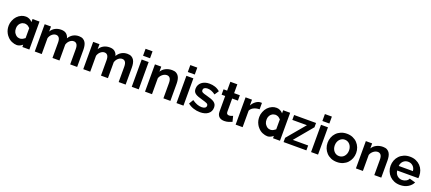

<svg xmlns="http://www.w3.org/2000/svg" viewBox="87 -2092 7769 3464"><g transform="rotate(20 3972.0 -360.0)"><path d="M288 2Q245 2 192 -20Q145 -40 109 -80Q82 -109 68 -136Q47 -175 40 -211Q34 -241 34 -273Q34 -275 34 -278Q34 -280 34 -283Q34 -328 54 -377Q73 -427 107.5 -464Q142 -501 190 -522Q227 -538 274 -538Q307 -538 339 -523Q371 -508 391 -485L398 -477V-537H532V0H398V-45Q386 -35 381 -31Q333 2 288 2ZM176 -242Q182 -217 187 -206Q195 -188 217 -164Q231 -148 254 -137Q271 -130 299 -128Q312 -127 329 -132Q348 -137 360 -145Q384 -160 397 -170L398 -171V-361L397 -363Q385 -375 368 -388H367V-389Q357 -398 341 -404Q317 -413 295 -413Q293 -413 291 -413L250 -404Q230 -394 213 -378Q198 -365 186 -338.5Q174 -312 174 -284Q174 -279 174 -274Q173 -262 176 -247Q176 -247 176 -245Z M1450 0H1316V-294Q1316 -357 1294.5 -386Q1273 -415 1235 -415Q1195 -415 1160 -384.5Q1125 -354 1110 -305V0H976V-294Q976 -357 954.5 -386Q933 -415 895 -415Q856 -415 820.5 -385Q785 -355 770 -306V0H636V-524H757V-427Q786 -478 836.5 -505.5Q887 -533 952 -533Q1018 -533 1054 -501Q1090 -469 1100 -422Q1132 -476 1181 -504.5Q1230 -533 1293 -533Q1341 -533 1372 -515Q1403 -497 1420 -468Q1437 -439 1443.5 -402Q1450 -365 1450 -327Z M2381 0H2247V-294Q2247 -357 2225.5 -386Q2204 -415 2166 -415Q2126 -415 2091 -384.5Q2056 -354 2041 -305V0H1907V-294Q1907 -357 1885.5 -386Q1864 -415 1826 -415Q1787 -415 1751.5 -385Q1716 -355 1701 -306V0H1567V-524H1688V-427Q1717 -478 1767.5 -505.5Q1818 -533 1883 -533Q1949 -533 1985 -501Q2021 -469 2031 -422Q2063 -476 2112 -504.5Q2161 -533 2224 -533Q2272 -533 2303 -515Q2334 -497 2351 -468Q2368 -439 2374.5 -402Q2381 -365 2381 -327Z M2498 0V-524H2632V0ZM2498 -597V-730H2632V-597Z M3240 0H3106V-294Q3106 -357 3084 -386Q3062 -415 3023 -415Q3003 -415 2982 -407Q2961 -399 2942.5 -384.5Q2924 -370 2909 -350Q2894 -330 2887 -306V0H2753V-524H2874V-427Q2903 -477 2958 -505Q3013 -533 3082 -533Q3131 -533 3162 -515Q3193 -497 3210 -468Q3227 -439 3233.5 -402Q3240 -365 3240 -327Z M3357 0V-524H3491V0ZM3357 -597V-730H3491V-597Z M3810 10Q3744 10 3681 -11Q3618 -32 3573 -71L3623 -155Q3671 -121 3716.5 -103.5Q3762 -86 3807 -86Q3847 -86 3870 -101Q3893 -116 3893 -144Q3893 -172 3866 -185Q3839 -198 3778 -215Q3727 -229 3691 -242Q3655 -255 3633 -271.5Q3611 -288 3601 -309.5Q3591 -331 3591 -361Q3591 -401 3606.5 -433Q3622 -465 3650 -487.5Q3678 -510 3715.5 -522Q3753 -534 3797 -534Q3856 -534 3907.5 -517Q3959 -500 4002 -462L3948 -381Q3908 -411 3870.5 -425Q3833 -439 3796 -439Q3762 -439 3739 -425Q3716 -411 3716 -380Q3716 -366 3721.5 -357Q3727 -348 3739 -341Q3751 -334 3770.5 -327.5Q3790 -321 3819 -314Q3873 -300 3911.5 -286Q3950 -272 3974.5 -254Q3999 -236 4010.5 -212.5Q4022 -189 4022 -156Q4022 -79 3965 -34.5Q3908 10 3810 10Z M4423 -27Q4396 -15 4357 -3Q4318 9 4275 9Q4247 9 4222.5 2Q4198 -5 4179.5 -20.5Q4161 -36 4150 -60.5Q4139 -85 4139 -120V-421H4070V-524H4139V-694H4273V-524H4383V-421H4273V-165Q4273 -137 4287.5 -125.5Q4302 -114 4323 -114Q4344 -114 4364 -121Q4384 -128 4396 -133Z M4805 -408Q4744 -407 4696 -384.5Q4648 -362 4627 -317V0H4493V-524H4616V-412Q4630 -439 4649 -460.5Q4668 -482 4690 -498Q4712 -514 4734.5 -522.5Q4757 -531 4778 -531Q4789 -531 4794.5 -531Q4800 -531 4805 -530Z M5100 2Q5057 2 5004 -20Q4957 -40 4921 -80Q4894 -109 4880 -136Q4859 -175 4852 -211Q4846 -241 4846 -273Q4846 -275 4846 -278Q4846 -280 4846 -283Q4846 -328 4866 -377Q4885 -427 4919.5 -464Q4954 -501 5002 -522Q5039 -538 5086 -538Q5119 -538 5151 -523Q5183 -508 5203 -485L5210 -477V-537H5344V0H5210V-45Q5198 -35 5193 -31Q5145 2 5100 2ZM4988 -242Q4994 -217 4999 -206Q5007 -188 5029 -164Q5043 -148 5066 -137Q5083 -130 5111 -128Q5124 -127 5141 -132Q5160 -137 5172 -145Q5196 -160 5209 -170L5210 -171V-361L5209 -363Q5197 -375 5180 -388H5179V-389Q5169 -398 5153 -404Q5129 -413 5107 -413Q5105 -413 5103 -413L5062 -404Q5042 -394 5025 -378Q5010 -365 4998 -338.5Q4986 -312 4986 -284Q4986 -279 4986 -274Q4985 -262 4988 -247Q4988 -247 4988 -245Z M5413 -82 5705 -430H5425V-524H5846V-442L5556 -94H5851V0H5413Z M5941 0V-524H6075V0ZM5941 -597V-730H6075V-597Z M6438 10Q6374 10 6323 -12Q6272 -34 6236.5 -71.5Q6201 -109 6182 -158Q6163 -207 6163 -261Q6163 -316 6182 -365Q6201 -414 6236.5 -451.5Q6272 -489 6323 -511Q6374 -533 6438 -533Q6502 -533 6552.5 -511Q6603 -489 6638.5 -451.5Q6674 -414 6693 -365Q6712 -316 6712 -261Q6712 -207 6693 -158Q6674 -109 6639 -71.5Q6604 -34 6553 -12Q6502 10 6438 10ZM6301 -261Q6301 -226 6311.5 -197.5Q6322 -169 6340.5 -148Q6359 -127 6384 -115.5Q6409 -104 6438 -104Q6467 -104 6492 -115.5Q6517 -127 6535.5 -148Q6554 -169 6564.5 -198Q6575 -227 6575 -262Q6575 -296 6564.5 -325Q6554 -354 6535.5 -375Q6517 -396 6492 -407.5Q6467 -419 6438 -419Q6409 -419 6384 -407Q6359 -395 6340.5 -374Q6322 -353 6311.5 -324Q6301 -295 6301 -261Z M7289 0H7155V-294Q7155 -357 7133 -386Q7111 -415 7072 -415Q7052 -415 7031 -407Q7010 -399 6991.5 -384.5Q6973 -370 6958 -350Q6943 -330 6936 -306V0H6802V-524H6923V-427Q6952 -477 7007 -505Q7062 -533 7131 -533Q7180 -533 7211 -515Q7242 -497 7259 -468Q7276 -439 7282.5 -402Q7289 -365 7289 -327Z M7649 10Q7586 10 7535 -11.5Q7484 -33 7448 -70Q7412 -107 7392.5 -156Q7373 -205 7373 -259Q7373 -315 7392 -364.5Q7411 -414 7447 -451.5Q7483 -489 7534.5 -511Q7586 -533 7650 -533Q7714 -533 7764.5 -511Q7815 -489 7850.5 -452Q7886 -415 7904.5 -366Q7923 -317 7923 -264Q7923 -251 7922.5 -239Q7922 -227 7920 -219H7515Q7518 -188 7530 -164Q7542 -140 7561 -123Q7580 -106 7604 -97Q7628 -88 7654 -88Q7694 -88 7729.5 -107.5Q7765 -127 7778 -159L7893 -127Q7864 -67 7800.5 -28.5Q7737 10 7649 10ZM7785 -306Q7780 -365 7741.5 -400.5Q7703 -436 7648 -436Q7621 -436 7597.5 -426.5Q7574 -417 7556 -400Q7538 -383 7526.5 -359Q7515 -335 7513 -306Z"/></g></svg>

Font: Oxford Sans
Style: Bold
Weight: 700
Designer: Matt McInerney, Pablo Impallari, Rodrigo Fuenzalida
Foundry: Matt McInerney, Pablo Impallari, Rodrigo Fuenzalida
Version: Version 3.000g; ttfautohint (v1.5) -l 8 -r 28 -G 28 -x 14 -D